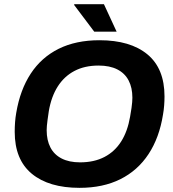

<svg xmlns="http://www.w3.org/2000/svg" viewBox="-20 -892 833 924"><path d="M362.9 12Q215.3 12 133 -55.9Q50.8 -123.9 50.8 -257.7Q50.8 -281.1 52.5 -304Q54.2 -326.9 58.2 -349.3Q76.7 -459.4 127.9 -537.6Q179.1 -615.7 262.2 -657.1Q345.3 -698.4 458.5 -698.4Q607.1 -698.4 689.4 -630.4Q771.7 -562.3 771.7 -428Q771.7 -406.5 770 -384.5Q768.4 -362.5 764.4 -340.3Q746.8 -229.4 694.8 -150.4Q642.9 -71.5 559.3 -29.7Q475.7 12 362.9 12ZM365.5 -110.7Q433 -110.7 482.7 -136.6Q532.4 -162.5 563.3 -211.4Q594.1 -260.3 606 -330Q610.7 -355.7 612.9 -372.3Q615.1 -388.9 616.1 -400.3Q617.1 -411.8 617.1 -421.7Q617.1 -470.2 598.9 -504.9Q580.7 -539.7 544.3 -558.1Q507.9 -576.5 454.4 -576.5Q387.6 -576.5 338.3 -550.6Q289 -524.7 257.9 -475.8Q226.8 -426.9 214.9 -357.2Q211 -331.5 208.8 -314.5Q206.6 -297.6 205.6 -286.5Q204.6 -275.4 204.6 -265.3Q204.6 -217 222.7 -182.3Q240.7 -147.6 276.7 -129.2Q312.7 -110.7 365.5 -110.7ZM433.6 -739.5 336.5 -868.5 337.7 -871.7H480.2L541.3 -739.5Z"/></svg>

Font: Archivo Variable SemiBold
Style: Italic
Weight: 600
Italic angle: -10°
Designer: Hector Gatti
Foundry: Omnibus-Type
Version: Version 2.001